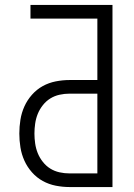

<svg xmlns="http://www.w3.org/2000/svg" viewBox="-20 -755 540 775"><path d="M261 0Q233 0 205 -5.5Q177 -11 152.5 -24.5Q128 -38 109 -59.5Q90 -81 78.5 -106.5Q67 -132 62.5 -160Q58 -188 58 -216Q58 -244 62.5 -272Q67 -300 78.5 -325.5Q90 -351 109 -372.5Q128 -394 152.5 -407.5Q177 -421 205 -426.5Q233 -432 261 -432H373V-680H103V-735H434V0ZM261 -55H373V-377H261Q240 -377 220 -372.5Q200 -368 183 -357.5Q166 -347 153 -330.5Q140 -314 132.5 -295.5Q125 -277 122 -256.5Q119 -236 119 -216Q119 -196 122 -175.5Q125 -155 132.5 -136.5Q140 -118 153 -101.5Q166 -85 183 -74.5Q200 -64 220 -59.5Q240 -55 261 -55Z"/></svg>

Font: Iosevka Term Light
Style: Regular
Weight: 300
Monospace: yes
Designer: Belleve Invis
Foundry: Belleve Invis
Version: Version 9.0.1; ttfautohint (v1.8.3)